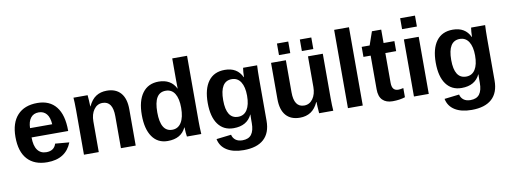

<svg xmlns="http://www.w3.org/2000/svg" viewBox="-70 -1132 4640 1750"><g transform="rotate(-10 2249.5 -256.5)"><path d="M286.1 9.8Q167 9.8 103 -60.8Q39.1 -131.3 39.1 -266.6Q39.1 -397.5 104 -467.8Q168.9 -538.1 288.1 -538.1Q401.9 -538.1 461.9 -462.6Q522 -387.2 522 -241.7V-237.8H183.1Q183.1 -160.6 211.7 -121.3Q240.2 -82 293 -82Q365.7 -82 384.8 -145L514.2 -133.8Q458 9.8 286.1 9.8ZM286.1 -451.7Q237.8 -451.7 211.7 -418Q185.5 -384.3 184.1 -323.7H389.2Q385.3 -387.7 358.4 -419.7Q331.5 -451.7 286.1 -451.7Z M968.3 0V-296.4Q968.3 -435.5 874 -435.5Q824.2 -435.5 793.7 -392.8Q763.2 -350.1 763.2 -283.2V0H626V-410.2Q626 -452.6 624.8 -479.7Q623.5 -506.8 622.1 -528.3H752.9Q754.4 -519 756.8 -478.8Q759.3 -438.5 759.3 -423.3H761.2Q789.1 -483.9 831.1 -511.2Q873 -538.6 931.2 -538.6Q1015.1 -538.6 1060.1 -486.8Q1105 -435.1 1105 -335.4V0Z M1579.1 0Q1577.1 -7.3 1574.5 -36.9Q1571.8 -66.4 1571.8 -85.9H1569.8Q1525.4 9.8 1400.9 9.8Q1308.6 9.8 1258.3 -62.3Q1208 -134.3 1208 -263.7Q1208 -395 1261 -466.6Q1314 -538.1 1411.1 -538.1Q1467.3 -538.1 1508.1 -514.6Q1548.8 -491.2 1570.8 -444.8H1571.8L1570.8 -531.7V-724.6H1708V-115.2Q1708 -66.4 1711.9 0ZM1572.8 -267.1Q1572.8 -352.5 1544.2 -398.7Q1515.6 -444.8 1460 -444.8Q1404.8 -444.8 1377.9 -400.1Q1351.1 -355.5 1351.1 -263.7Q1351.1 -84 1459 -84Q1513.2 -84 1543 -131.6Q1572.8 -179.2 1572.8 -267.1Z M2068.8 211.9Q1972.2 211.9 1913.3 175Q1854.5 138.2 1840.8 69.8L1978 53.7Q1985.4 85.4 2009.5 103.5Q2033.7 121.6 2072.8 121.6Q2129.9 121.6 2156.2 86.4Q2182.6 51.3 2182.6 -18.1V-45.9L2183.6 -98.1H2182.6Q2137.2 -1 2012.7 -1Q1920.4 -1 1869.6 -70.3Q1818.8 -139.6 1818.8 -268.6Q1818.8 -397.9 1871.1 -468.3Q1923.3 -538.6 2022.9 -538.6Q2138.2 -538.6 2182.6 -443.4H2185.1Q2185.1 -460.4 2187.3 -489.7Q2189.5 -519 2191.9 -528.3H2321.8Q2318.8 -475.6 2318.8 -406.2V-16.1Q2318.8 96.7 2254.9 154.3Q2190.9 211.9 2068.8 211.9ZM2183.6 -271.5Q2183.6 -353 2154.5 -398.7Q2125.5 -444.3 2071.8 -444.3Q1961.9 -444.3 1961.9 -268.6Q1961.9 -96.2 2070.8 -96.2Q2125.5 -96.2 2154.5 -141.8Q2183.6 -187.5 2183.6 -271.5Z M2587.9 -528.3V-231.9Q2587.9 -92.8 2681.6 -92.8Q2731.4 -92.8 2762 -135.5Q2792.5 -178.2 2792.5 -245.1V-528.3H2929.7V-118.2Q2929.7 -50.8 2933.6 0H2802.7Q2796.9 -70.3 2796.9 -105H2794.4Q2767.1 -44.9 2724.9 -17.6Q2682.6 9.8 2624.5 9.8Q2540.5 9.8 2495.6 -41.7Q2450.7 -93.3 2450.7 -192.9V-528.3ZM2746.1 -585.4V-692.4H2852.1V-585.4ZM2534.2 -585.4V-692.4H2638.7V-585.4Z M3069.3 0V-724.6H3206.5V0Z M3482.4 8.8Q3421.9 8.8 3389.2 -24.2Q3356.4 -57.1 3356.4 -124V-435.5H3289.6V-528.3H3363.3L3406.2 -652.3H3492.2V-528.3H3592.3V-435.5H3492.2V-161.1Q3492.2 -122.6 3506.8 -104.2Q3521.5 -85.9 3552.2 -85.9Q3568.4 -85.9 3598.1 -92.8V-7.8Q3547.4 8.8 3482.4 8.8Z M3680.2 -623.5V-724.6H3817.4V-623.5ZM3680.2 0V-528.3H3817.4V0Z M4179.2 211.9Q4082.5 211.9 4023.7 175Q3964.8 138.2 3951.2 69.8L4088.4 53.7Q4095.7 85.4 4119.9 103.5Q4144 121.6 4183.1 121.6Q4240.2 121.6 4266.6 86.4Q4293 51.3 4293 -18.1V-45.9L4293.9 -98.1H4293Q4247.6 -1 4123 -1Q4030.8 -1 3980 -70.3Q3929.2 -139.6 3929.2 -268.6Q3929.2 -397.9 3981.4 -468.3Q4033.7 -538.6 4133.3 -538.6Q4248.5 -538.6 4293 -443.4H4295.4Q4295.4 -460.4 4297.6 -489.7Q4299.8 -519 4302.2 -528.3H4432.1Q4429.2 -475.6 4429.2 -406.2V-16.1Q4429.2 96.7 4365.2 154.3Q4301.3 211.9 4179.2 211.9ZM4293.9 -271.5Q4293.9 -353 4264.9 -398.7Q4235.8 -444.3 4182.1 -444.3Q4072.3 -444.3 4072.3 -268.6Q4072.3 -96.2 4181.2 -96.2Q4235.8 -96.2 4264.9 -141.8Q4293.9 -187.5 4293.9 -271.5Z"/></g></svg>

Font: Liberation Sans
Style: Bold
Weight: 700
Designer: Steve Matteson
Foundry: Ascender Corporation
Version: Version 2.1.5